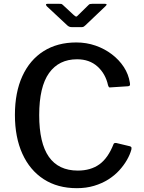

<svg xmlns="http://www.w3.org/2000/svg" viewBox="-20 -974 752 1004"><path d="M379 -752Q432 -752 479.5 -735.5Q527 -719 565 -690Q603 -661 627.5 -623.5Q652 -586 659 -542Q661 -531 659 -527.5Q657 -524 650 -523L557 -517Q551 -516 549 -519Q547 -522 545 -528Q532 -588 490 -626Q448 -664 383 -664Q288 -664 236.5 -592Q185 -520 185 -372Q185 -226 235.5 -154Q286 -82 387 -82Q454 -82 499.5 -114.5Q545 -147 574 -221Q577 -228 589 -226L660 -209Q663 -208 666 -205Q669 -202 667 -192Q660 -166 644 -138Q628 -110 604 -83.5Q580 -57 547 -36Q514 -15 472.5 -2.5Q431 10 382 10Q281 10 208.5 -37Q136 -84 97 -170Q58 -256 58 -373Q58 -491 97 -576Q136 -661 208 -706.5Q280 -752 379 -752ZM442 -947Q446 -952 451 -953Q456 -954 462 -954H529Q545 -954 531 -941L427 -842Q423 -838 418.5 -835Q414 -832 406 -832H357Q347 -832 341 -835Q335 -838 330 -843L225 -941Q220 -947 220.5 -950.5Q221 -954 228 -954H290Q297 -954 300.5 -953.5Q304 -953 310 -947L365 -896Q375 -887 378.5 -887Q382 -887 390 -896Z"/></svg>

Font: Libre Franklin Medium
Style: Regular
Weight: 500
Designer: Pablo Impallari, Rodrigo Fuenzalida, Nhung Nguyen
Foundry: Impallari Type
Version: Version 3.000